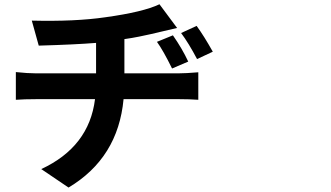

<svg xmlns="http://www.w3.org/2000/svg" viewBox="-20 -802 1540 893"><path d="M969.7 -561.5 896.5 -527.3Q857.4 -601.6 822.3 -648.4L894.5 -681.6Q928.7 -634.8 969.7 -561.5ZM710 -607.4 784.2 -637.7Q827.1 -576.2 855.5 -515.6L780.3 -483.4Q738.3 -568.4 710 -607.4ZM803.7 -671.9Q781.2 -667 742.7 -657.7Q704.1 -648.4 682.6 -643.6Q661.1 -638.7 627.4 -631.8Q593.8 -625 558.6 -620.1V-460.9H810.5Q843.8 -460.9 902.3 -465.8V-337.9Q861.3 -340.8 814.5 -340.8H554.7Q529.3 -67.4 298.8 70.3L171.9 -15.6Q394.5 -119.1 421.9 -340.8H147.5Q93.8 -340.8 53.7 -337.9V-466.8Q108.4 -460.9 146.5 -460.9H426.8V-602.5Q332 -594.7 160.2 -589.8L127.9 -706.1Q330.1 -701.2 469.7 -721.7Q646.5 -746.1 721.7 -782.2Z"/></svg>

Font: Bpmf Zihi Sans Bold
Style: Bold
Weight: 700
Foundry: But Ko
Version: Version 1.320